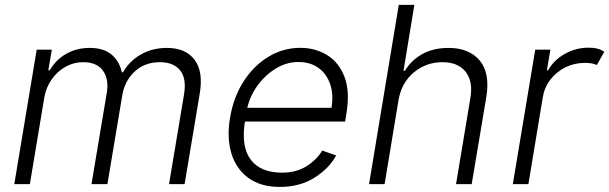

<svg xmlns="http://www.w3.org/2000/svg" viewBox="-20 -747 2472 779"><path d="M38 0 128.9 -545.5H190.3L176.1 -461.6H181.8Q205.6 -503.9 247.9 -528.2Q290.1 -552.6 343.8 -552.6Q399.9 -552.6 431.8 -526.3Q463.8 -500 474.4 -453.5H479Q504.6 -498.9 551.1 -525.7Q597.7 -552.6 657.3 -552.6Q733 -552.6 769.4 -504.6Q805.8 -456.7 790.1 -365.4L729 0H665.8L726.9 -365.4Q737.2 -430 710.2 -462.4Q683.2 -494.7 629.3 -494.7Q566.8 -494.7 526.1 -456.5Q485.4 -418.3 475.9 -359L415.8 0H351.2L413.4 -371.1Q422.2 -426.5 397.5 -460.6Q372.9 -494.7 316.8 -494.7Q279.1 -494.7 245.7 -476Q212.4 -457.4 189.5 -424.7Q166.5 -392 159.4 -349.4L101.2 0Z M1115.1 11.4Q1038.7 11.4 988.8 -24.3Q938.9 -60 919.2 -123.4Q899.5 -186.8 913.4 -269.5Q927.2 -352.3 968 -416.2Q1008.9 -480.1 1068.7 -516.5Q1128.6 -552.9 1199.2 -552.9Q1258.5 -552.9 1306.5 -524Q1354.4 -495 1377.5 -435.7Q1400.6 -376.4 1385.3 -285.2L1380.3 -253.9H973.7Q957.7 -151.3 997.5 -98.9Q1037.3 -46.5 1123.9 -46.5Q1182.5 -46.5 1224.1 -73Q1265.6 -99.4 1287.3 -136L1343.8 -116.5Q1316.8 -65 1257.1 -26.8Q1197.4 11.4 1115.1 11.4ZM983.3 -309.7H1324.9Q1333.8 -362.2 1320 -404.3Q1306.1 -446.4 1272.9 -470.9Q1239.7 -495.4 1190.7 -495.4Q1142.4 -495.4 1099.3 -469.1Q1056.1 -442.8 1025.4 -400.6Q994.7 -358.3 983.3 -309.7Z M1596.9 -340.9 1540.5 0H1477.3L1598 -727.3H1661.2L1617.2 -459.9H1622.9Q1648.4 -502.5 1693.2 -527.5Q1737.9 -552.6 1800.1 -552.6Q1882.8 -552.6 1926 -501.8Q1969.1 -451 1953.1 -353.3L1893.8 0H1830.3L1888.5 -349.4Q1899.9 -416.9 1869.1 -455.8Q1838.4 -494.7 1774.9 -494.7Q1709.5 -494.7 1659.4 -453.5Q1609.4 -412.3 1596.9 -340.9Z M2060.7 0 2151.6 -545.5H2213.1L2198.9 -461.6H2203.5Q2226.6 -502.8 2271.3 -528.2Q2316.1 -553.6 2368.3 -553.6Q2408.4 -553.6 2431.8 -536.9L2401.6 -483.3Q2384.6 -491.8 2352.6 -491.8Q2310 -491.8 2273.8 -473.7Q2237.6 -455.6 2213.2 -424.2Q2188.9 -392.8 2182.2 -352.3L2123.9 0Z"/></svg>

Font: Inter UI Light
Style: Italic
Weight: 300
Italic angle: 9.39999°
Designer: Rasmus Andersson
Foundry: rsms
Version: 3.2;8d6f07862